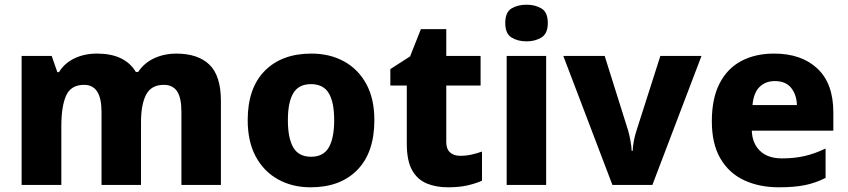

<svg xmlns="http://www.w3.org/2000/svg" viewBox="-20 -787 3608 817"><path d="M729 -559Q823 -559 871.5 -511.5Q920 -464 920 -358V0H752V-311Q752 -371 733.5 -398.5Q715 -426 677 -426Q624 -426 602 -384.5Q580 -343 580 -267V0H412V-311Q412 -426 338 -426Q282 -426 261.5 -380.5Q241 -335 241 -250V0H72V-549H200L224 -480H231Q254 -518 296.5 -538.5Q339 -559 393 -559Q511 -559 558 -481H568Q594 -520 637 -539.5Q680 -559 729 -559Z M1573 -276Q1573 -138 1500.5 -64Q1428 10 1302 10Q1224 10 1163.5 -23.5Q1103 -57 1068.5 -120.5Q1034 -184 1034 -276Q1034 -412 1106.5 -485.5Q1179 -559 1305 -559Q1383 -559 1443.5 -526Q1504 -493 1538.5 -430Q1573 -367 1573 -276ZM1205 -276Q1205 -199 1228 -159.5Q1251 -120 1304 -120Q1356 -120 1379 -159.5Q1402 -199 1402 -276Q1402 -352 1379 -390.5Q1356 -429 1303 -429Q1251 -429 1228 -390.5Q1205 -352 1205 -276Z M1938 -124Q1963 -124 1985.5 -129Q2008 -134 2031 -142V-18Q2004 -6 1969 2Q1934 10 1886 10Q1835 10 1795.5 -6.5Q1756 -23 1733.5 -63Q1711 -103 1711 -176V-423H1641V-493L1725 -547L1771 -663H1879V-549H2025V-423H1879V-182Q1879 -153 1895 -138.5Q1911 -124 1938 -124Z M2221 -767Q2257 -767 2284 -751Q2311 -735 2311 -689Q2311 -644 2284 -627.5Q2257 -611 2221 -611Q2183 -611 2156.5 -627.5Q2130 -644 2130 -689Q2130 -735 2156.5 -751Q2183 -767 2221 -767ZM2304 -549V0H2136V-549Z M2586 0 2377 -549H2553L2653 -231Q2658 -214 2662.5 -189.5Q2667 -165 2668 -145H2672Q2673 -166 2677.5 -189Q2682 -212 2688 -230L2790 -549H2965L2756 0Z M3274 -559Q3390 -559 3458 -495.5Q3526 -432 3526 -309V-231H3179Q3181 -177 3214 -145Q3247 -113 3308 -113Q3360 -113 3403.5 -123Q3447 -133 3493 -155V-30Q3452 -9 3406.5 0.5Q3361 10 3294 10Q3211 10 3146.5 -20Q3082 -50 3045.5 -112.5Q3009 -175 3009 -271Q3009 -368 3042 -432Q3075 -496 3134.5 -527.5Q3194 -559 3274 -559ZM3277 -442Q3238 -442 3212.5 -417.5Q3187 -393 3182 -340H3371Q3370 -383 3347 -412.5Q3324 -442 3277 -442Z"/></svg>

Font: Noto Sans Kannada ExtraBold
Style: Regular
Weight: 800
Designer: Jelle Bosma - Monotype Design Team
Foundry: Monotype Imaging Inc.
Version: Version 2.005; ttfautohint (v1.8.4.7-5d5b)